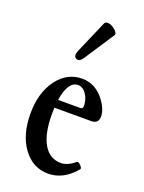

<svg xmlns="http://www.w3.org/2000/svg" viewBox="-135 -754 621 829"><g transform="rotate(20 176.0 -339.0)"><path d="M170 -514Q155 -489 138.5 -496.5Q122 -504 134 -532L198 -680Q202 -689 213 -689Q229 -689 247 -674Q265 -659 258 -648ZM193 11Q122 11 77.5 -49.5Q33 -110 33 -208Q33 -303 78 -364Q123 -425 193 -425Q255 -425 297 -368Q324 -330 324 -299Q324 -266 291 -266H122Q121 -256 121 -235Q121 -147 149 -99Q177 -51 229 -51Q259 -51 293 -79Q299 -83 310 -72Q321 -61 318 -55Q263 11 193 11ZM185 -393Q139 -393 125 -303H225Q239 -303 239 -314Q239 -346 223 -369.5Q207 -393 185 -393Z"/></g></svg>

Font: Junicode Cond Medium
Style: Regular
Weight: 500
Width: 3
Designer: Peter S. Baker
Version: Version 2.201